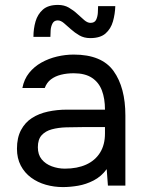

<svg xmlns="http://www.w3.org/2000/svg" viewBox="-20 -755 595 781"><path d="M236 6Q200 6 166.5 -3.5Q133 -13 106.5 -32.5Q80 -52 64.5 -81.5Q49 -111 49 -150Q49 -195 65.5 -226Q82 -257 110 -275Q138 -293 175 -301Q212 -309 252 -309H407Q407 -354 394.5 -387Q382 -420 354 -438.5Q326 -457 280 -457Q252 -457 228 -451Q204 -445 187 -432Q170 -419 162 -397H71Q78 -433 98.5 -458.5Q119 -484 148.5 -500.5Q178 -517 212 -525Q246 -533 280 -533Q394 -533 442 -466Q490 -399 490 -285V0H419L414 -67Q392 -37 361 -21Q330 -5 297.5 0.5Q265 6 236 6ZM244 -69Q294 -69 330.5 -85.5Q367 -102 387 -134Q407 -166 407 -212V-238H314Q281 -238 249 -237Q217 -236 191 -229Q165 -222 149.5 -205Q134 -188 134 -156Q134 -126 149.5 -107Q165 -88 190.5 -78.5Q216 -69 244 -69ZM347 -600Q322 -600 303 -611Q284 -622 268.5 -636Q253 -650 240 -661Q227 -672 215 -672Q200 -672 193.5 -659.5Q187 -647 186 -631.5Q185 -616 185 -605H116Q116 -638 124.5 -667.5Q133 -697 154.5 -716Q176 -735 216 -735Q241 -735 260 -724Q279 -713 294.5 -698.5Q310 -684 323 -673Q336 -662 348 -662Q365 -662 371 -674.5Q377 -687 378 -703Q379 -719 379 -730H449Q448 -698 439.5 -668Q431 -638 409.5 -619Q388 -600 347 -600Z"/></svg>

Font: Onest
Style: Regular
Weight: 400
Designer: Dmitri Voloshin, Andrey Kudryavtsev
Foundry: Dmitri Voloshin, Andrey Kudryavtsev
Version: Version 1.000;gftools[0.9.33]